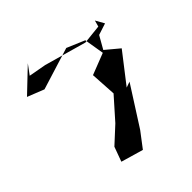

<svg xmlns="http://www.w3.org/2000/svg" viewBox="-229 -917 1148 1148"><g transform="rotate(-45 345.0 -343.5)"><path d="M690 -612 659 -667 648 -627 526 -614 260 -689 150 -709 195 -770 49 -631 155 -589 422 -672 535 -624 556 -497 420 -444 430 -280 311 -146 208 -51 174 42 315 83 388 -13 547 -262 510 -249 655 -436 570 -507 616 -588Z"/></g></svg>

Font: Asimov Silicon
Style: Regular
Weight: 400
Designer: Google
Version: Version 2.000980; 2014